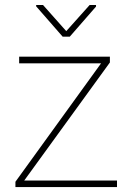

<svg xmlns="http://www.w3.org/2000/svg" viewBox="-20 -758 518 778"><path d="M454.1 -26.4V0H42.5V-21.5L389.6 -501.5H57.6V-528.3H425.3V-504.9L78.1 -26.4ZM154.3 -737.8 248.5 -631.8 343.3 -737.8H369.1V-731.4L262.7 -609.4H233.9L126.5 -732.4V-737.8Z"/></svg>

Font: Vazirmatn UI Thin
Style: Regular
Weight: 100
Designer: Saber Rastikerdar
Foundry: Saber Rastikerdar
Version: Version 33.003